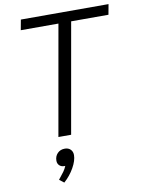

<svg xmlns="http://www.w3.org/2000/svg" viewBox="-102 -769 812 1100"><g transform="rotate(-10 304.0 -218.5)"><path d="M306 -640H87L98 -700H608L597 -640H380L267 0H193ZM263 117Q263 149 240 190Q217 231 181 263L154 242Q175 216 185.5 201.5Q196 187 203 170H197Q180 170 169 159.5Q158 149 158 132Q158 106 174.5 89Q191 72 217 72Q238 72 250.5 84.5Q263 97 263 117Z"/></g></svg>

Font: Sarabun Light
Style: Italic
Weight: 300
Italic angle: -10°
Designer: Suppakit Chalermlarp | Katatrad Co.,Ltd.
Foundry: Cadson Demak Co.,Ltd.
Version: Version 1.000; ttfautohint (v1.6)